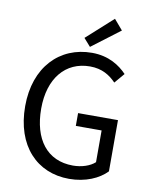

<svg xmlns="http://www.w3.org/2000/svg" viewBox="-95 -937 807 1019"><g transform="rotate(10 308.5 -427.5)"><path d="M348 12C436 12 508 -20 550 -64V-340H335V-271H474V-100C448 -76 403 -61 356 -61C216 -61 138 -165 138 -330C138 -493 223 -595 355 -595C421 -595 463 -567 496 -533L542 -587C504 -627 444 -668 353 -668C179 -668 52 -539 52 -328C52 -114 175 12 348 12ZM336 -697 488 -812 441 -867 299 -739Z"/></g></svg>

Font: Giro Sans Regular
Style: Regular
Weight: 400
Designer: Paul D. Hunt
Foundry: Adobe Systems Incorporated
Version: Version 1.000;PS 1.0;hotconv 1.0.88;makeotf.lib2.5.647800